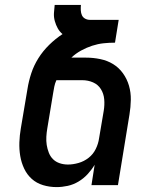

<svg xmlns="http://www.w3.org/2000/svg" viewBox="-20 -755 640 783"><path d="M211 8Q182 8 155.5 0Q129 -8 109.5 -25.5Q90 -43 78.5 -67.5Q67 -92 62.5 -119Q58 -146 59 -174.5Q60 -203 65 -232L92 -392Q97 -424 107.5 -456Q118 -488 136.5 -517.5Q155 -547 180.5 -572Q206 -597 235 -616Q223 -626 215.5 -639.5Q208 -653 203.5 -669Q199 -685 200 -701.5Q201 -718 203 -735H310Q309 -724 309.5 -713Q310 -702 314 -693Q318 -684 327 -679Q336 -674 347 -674H464L449 -581Q425 -581 402 -578.5Q379 -576 356 -568.5Q333 -561 311 -549Q289 -537 271 -520H330Q360 -520 389 -514Q418 -508 441.5 -493.5Q465 -479 481.5 -456Q498 -433 506 -405.5Q514 -378 513.5 -348Q513 -318 508 -288L461 0H353L366 -83Q354 -63 337.5 -45Q321 -27 300 -14.5Q279 -2 256 3Q233 8 211 8ZM257 -84Q278 -84 300.5 -90.5Q323 -97 341.5 -111.5Q360 -126 370.5 -147.5Q381 -169 384 -191L403 -303Q407 -327 405 -350Q403 -373 391.5 -391.5Q380 -410 359.5 -419Q339 -428 315 -428H210Q204 -415 201.5 -402Q199 -389 197 -377L173 -232Q170 -215 169 -197.5Q168 -180 170.5 -164Q173 -148 179 -132.5Q185 -117 196 -106Q207 -95 223 -89.5Q239 -84 257 -84Z"/></svg>

Font: Iosevka SmBd Ex Obl
Style: Regular
Weight: 600
Width: 7
Italic angle: -9°
Monospace: yes
Designer: Belleve Invis
Foundry: Belleve Invis
Version: Version 32.5.0; ttfautohint (v1.8.4)